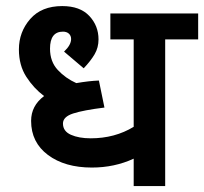

<svg xmlns="http://www.w3.org/2000/svg" viewBox="-20 -628 689 648"><path d="M537.5 -495V0H431.2V-92.5Q366.2 -62.5 290 -62.5Q198.8 -62.5 141.9 -105Q85 -147.5 85 -220Q85 -271.2 128.8 -303.8Q93.8 -330 68.8 -368.8Q43.8 -407.5 43.8 -461.2Q43.8 -520 81.9 -563.8Q120 -607.5 190 -607.5Q250 -607.5 281.2 -574.4Q312.5 -541.2 312.5 -495Q312.5 -467.5 299.4 -445Q286.2 -422.5 262.5 -397.5L196.2 -453.8Q220 -476.2 220 -496.2Q220 -507.5 212.5 -514.4Q205 -521.2 192.5 -521.2Q148.8 -521.2 148.8 -463.8Q148.8 -420 175 -391.9Q201.2 -363.8 237.5 -347.5Q281.2 -355 313.8 -356.2L332.5 -265Q261.2 -256.2 226.9 -245Q192.5 -233.8 192.5 -211.2Q192.5 -185 219.4 -173.1Q246.2 -161.2 286.2 -161.2Q367.5 -161.2 431.2 -200V-495H352.5V-582.5H648.8V-495Z"/></svg>

Font: Cambay
Style: Bold
Weight: 700
Designer: Pooja Saxena
Foundry: Pooja Saxena
Version: Version 1.096;PS 001.096;hotconv 1.0.70;makeotf.lib2.5.58329